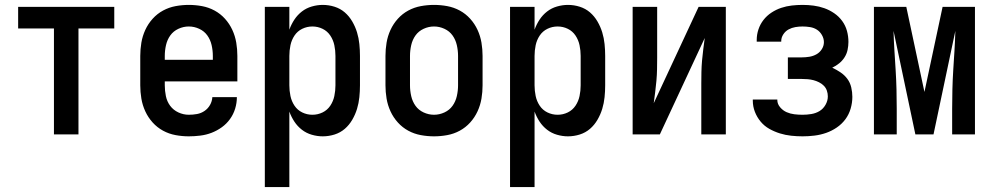

<svg xmlns="http://www.w3.org/2000/svg" viewBox="-20 -548 4040 783"><path d="M200 0V-432H54V-520H446V-432H300V0Z M750 8Q723 8 696 3Q669 -2 645 -15Q621 -28 602.5 -48.5Q584 -69 572.5 -94Q561 -119 556.5 -146Q552 -173 552 -200V-320Q552 -347 556.5 -374Q561 -401 572.5 -426Q584 -451 602.5 -471.5Q621 -492 645 -505Q669 -518 696 -523Q723 -528 750 -528Q777 -528 804 -523Q831 -518 855 -505Q879 -492 897.5 -471.5Q916 -451 927.5 -426Q939 -401 943.5 -374Q948 -347 948 -320V-216H652V-200Q652 -178 656.5 -156Q661 -134 674 -116.5Q687 -99 707.5 -89.5Q728 -80 750 -80Q767 -80 783.5 -83Q800 -86 814 -95.5Q828 -105 836.5 -120Q845 -135 846 -152H946Q946 -128 939 -105Q932 -82 918 -62.5Q904 -43 884.5 -29Q865 -15 843 -6.5Q821 2 797 5Q773 8 750 8ZM848 -304V-320Q848 -342 843 -364Q838 -386 825.5 -403.5Q813 -421 792.5 -430.5Q772 -440 750 -440Q728 -440 707.5 -430.5Q687 -421 674.5 -403.5Q662 -386 657 -364Q652 -342 652 -320V-304Z M1060 215V-520H1160V-427Q1168 -449 1180.5 -468Q1193 -487 1211 -501Q1229 -515 1251.5 -521.5Q1274 -528 1296 -528Q1321 -528 1344.5 -520.5Q1368 -513 1386 -497.5Q1404 -482 1416.5 -460.5Q1429 -439 1436 -416Q1443 -393 1445.5 -368.5Q1448 -344 1448 -320V-200Q1448 -176 1445.5 -151.5Q1443 -127 1436 -104Q1429 -81 1416.5 -59.5Q1404 -38 1386 -22.5Q1368 -7 1344.5 0.5Q1321 8 1296 8Q1274 8 1251.5 1.5Q1229 -5 1211 -19Q1193 -33 1180.5 -52Q1168 -71 1160 -93V215ZM1254 -80Q1276 -80 1295.5 -89.5Q1315 -99 1327 -117Q1339 -135 1343.5 -156.5Q1348 -178 1348 -200V-320Q1348 -342 1343.5 -363.5Q1339 -385 1327 -403Q1315 -421 1295.5 -430.5Q1276 -440 1254 -440Q1232 -440 1212.5 -430.5Q1193 -421 1181 -403Q1169 -385 1164.5 -363.5Q1160 -342 1160 -320V-200Q1160 -178 1164.5 -156.5Q1169 -135 1181 -117Q1193 -99 1212.5 -89.5Q1232 -80 1254 -80Z M1750 8Q1723 8 1696 3Q1669 -2 1645 -15Q1621 -28 1602.5 -48.5Q1584 -69 1572.5 -94Q1561 -119 1556.5 -146Q1552 -173 1552 -200V-320Q1552 -347 1556.5 -374Q1561 -401 1572.5 -426Q1584 -451 1602.5 -471.5Q1621 -492 1645 -505Q1669 -518 1696 -523Q1723 -528 1750 -528Q1777 -528 1804 -523Q1831 -518 1855 -505Q1879 -492 1897.5 -471.5Q1916 -451 1927.5 -426Q1939 -401 1943.5 -374Q1948 -347 1948 -320V-200Q1948 -173 1943.5 -146Q1939 -119 1927.5 -94Q1916 -69 1897.5 -48.5Q1879 -28 1855 -15Q1831 -2 1804 3Q1777 8 1750 8ZM1750 -80Q1772 -80 1792.5 -89.5Q1813 -99 1825.5 -116.5Q1838 -134 1843 -156Q1848 -178 1848 -200V-320Q1848 -342 1843 -364Q1838 -386 1825.5 -403.5Q1813 -421 1792.5 -430.5Q1772 -440 1750 -440Q1728 -440 1707.5 -430.5Q1687 -421 1674.5 -403.5Q1662 -386 1657 -364Q1652 -342 1652 -320V-200Q1652 -178 1657 -156Q1662 -134 1674.5 -116.5Q1687 -99 1707.5 -89.5Q1728 -80 1750 -80Z M2060 215V-520H2160V-427Q2168 -449 2180.5 -468Q2193 -487 2211 -501Q2229 -515 2251.5 -521.5Q2274 -528 2296 -528Q2321 -528 2344.5 -520.5Q2368 -513 2386 -497.5Q2404 -482 2416.5 -460.5Q2429 -439 2436 -416Q2443 -393 2445.5 -368.5Q2448 -344 2448 -320V-200Q2448 -176 2445.5 -151.5Q2443 -127 2436 -104Q2429 -81 2416.5 -59.5Q2404 -38 2386 -22.5Q2368 -7 2344.5 0.5Q2321 8 2296 8Q2274 8 2251.5 1.5Q2229 -5 2211 -19Q2193 -33 2180.5 -52Q2168 -71 2160 -93V215ZM2254 -80Q2276 -80 2295.5 -89.5Q2315 -99 2327 -117Q2339 -135 2343.5 -156.5Q2348 -178 2348 -200V-320Q2348 -342 2343.5 -363.5Q2339 -385 2327 -403Q2315 -421 2295.5 -430.5Q2276 -440 2254 -440Q2232 -440 2212.5 -430.5Q2193 -421 2181 -403Q2169 -385 2164.5 -363.5Q2160 -342 2160 -320V-200Q2160 -178 2164.5 -156.5Q2169 -135 2181 -117Q2193 -99 2212.5 -89.5Q2232 -80 2254 -80Z M2560 0V-520H2660V-312Q2660 -289 2659.5 -265.5Q2659 -242 2657 -219Q2655 -196 2652 -173Q2649 -150 2646 -127L2829 -520H2940V0H2840V-208Q2840 -231 2840.5 -254.5Q2841 -278 2843 -301Q2845 -324 2848 -347Q2851 -370 2854 -393L2671 0Z M3253 8Q3230 8 3206.5 5.5Q3183 3 3160.5 -4Q3138 -11 3117.5 -22.5Q3097 -34 3082 -52Q3067 -70 3058.5 -92Q3050 -114 3050 -138V-142H3150V-140Q3150 -124 3161.5 -110.5Q3173 -97 3188 -90.5Q3203 -84 3219.5 -82Q3236 -80 3253 -80Q3271 -80 3289 -83Q3307 -86 3322 -95Q3337 -104 3346.5 -120.5Q3356 -137 3356 -155Q3356 -167 3352 -178.5Q3348 -190 3339.5 -198.5Q3331 -207 3320 -212.5Q3309 -218 3297.5 -221Q3286 -224 3274 -225Q3262 -226 3250 -226H3193V-314H3250Q3265 -314 3280.5 -316.5Q3296 -319 3309.5 -326.5Q3323 -334 3331.5 -347.5Q3340 -361 3340 -376Q3340 -391 3332 -405Q3324 -419 3311.5 -427Q3299 -435 3283.5 -437.5Q3268 -440 3253 -440Q3238 -440 3223.5 -437.5Q3209 -435 3196 -428Q3183 -421 3174.5 -408Q3166 -395 3166 -381V-378H3066V-385Q3066 -407 3073 -428Q3080 -449 3093.5 -466.5Q3107 -484 3126 -496.5Q3145 -509 3166 -516Q3187 -523 3209 -525.5Q3231 -528 3253 -528Q3276 -528 3298.5 -525Q3321 -522 3342 -514.5Q3363 -507 3382 -494Q3401 -481 3414.5 -462.5Q3428 -444 3434 -422Q3440 -400 3440 -377Q3440 -361 3436.5 -344.5Q3433 -328 3424 -314Q3415 -300 3402 -289.5Q3389 -279 3374 -272Q3391 -264 3407.5 -253Q3424 -242 3435.5 -226.5Q3447 -211 3451.5 -191.5Q3456 -172 3456 -153Q3456 -129 3449 -105Q3442 -81 3427.5 -61.5Q3413 -42 3392.5 -28Q3372 -14 3349 -6Q3326 2 3301.5 5Q3277 8 3253 8Z M3544 0V-520H3676L3750 -173L3824 -520H3956V0H3863V-104Q3863 -144 3864 -183.5Q3865 -223 3867.5 -263Q3870 -303 3872.5 -342.5Q3875 -382 3876 -422L3787 0H3713L3624 -422Q3625 -382 3627.5 -342.5Q3630 -303 3632.5 -263Q3635 -223 3636 -183.5Q3637 -144 3637 -104V0Z"/></svg>

Font: Iosevka Term Curly Semibold
Style: Regular
Weight: 600
Designer: Belleve Invis
Foundry: Belleve Invis
Version: Version 32.3.0